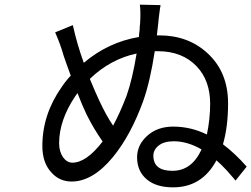

<svg xmlns="http://www.w3.org/2000/svg" viewBox="-20 -797 1080 825"><path d="M846 -155Q785 -190 727 -190Q684 -190 661 -171Q639 -153 639 -128Q639 -63 721 -63Q804 -63 846 -155ZM567 -567Q454 -543 366 -458Q389 -402 406 -366Q436 -301 466 -257Q497 -315 524 -386Q549 -457 567 -567ZM313 -397 303 -383Q234 -280 234 -181Q234 -146 251 -121Q268 -98 291 -98Q351 -98 421 -189Q383 -243 352 -305Q332 -347 313 -397ZM654 -645H664Q789 -645 872 -568Q960 -487 960 -353Q960 -252 938 -177Q990 -138 1040 -81L992 -21L984 -31L975 -41Q968 -49 956 -63Q930 -91 910 -108Q848 8 724 8Q651 8 611 -26Q569 -61 569 -121Q569 -174 612 -213Q656 -253 724 -253Q800 -253 869 -219Q883 -286 883 -351Q883 -451 825 -512Q763 -577 658 -577H645Q625 -446 595 -362Q542 -216 466 -123Q379 -17 288 -17Q234 -17 199 -58Q162 -99 162 -170Q162 -305 245 -423Q263 -450 284 -472L276 -494L268 -516Q257 -546 254 -556Q240 -606 217 -658L293 -689Q311 -607 340 -527Q445 -616 577 -638L578 -653L580 -668Q580 -673 580.5 -682.5Q581 -692 582 -696Q585 -745 581 -777L670 -775Q667 -759 664 -734Q663 -727 661.5 -714Q660 -701 660 -697Z"/></svg>

Font: Source Han Sans Regular
Style: Regular
Weight: 400
Designer: Ryoko NISHIZUKA  (kana & ideographs); Paul D. Hunt (Latin, Greek & Cyrillic); Wenlong ZHANG  (bopomofo); Sandoll Communi
Foundry: Adobe Systems Incorporated
Version: Version 1.00 January 18, 2024, initial release